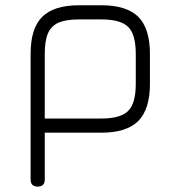

<svg xmlns="http://www.w3.org/2000/svg" viewBox="-20 -492 656 712"><path d="M93.5 173.5C93.5 173.5 93.5 173.5 93.5 173.5C93.5 173.5 93.5 -292.5 93.5 -292.5C93.5 -355.5 108 -401.5 137 -430C166 -458.5 211.5 -472.5 274 -472.5C274 -472.5 274 -472.5 274 -472.5C274 -472.5 356 -472.5 356 -472.5C418.5 -472.5 464 -458 493 -429.5C521.5 -400.5 536 -355 536 -292.5C536 -292.5 536 -292.5 536 -292.5C536 -292.5 536 -180.5 536 -180.5C536 -118 521.5 -72.5 493 -43.5C464 -14.5 418.5 0 356 0C356 0 356 0 356 0C356 0 146 0 146 0C146 0 146 173.5 146 173.5C146 191 137.5 200 120 200C120 200 120 200 120 200C102.5 200 93.5 191 93.5 173.5ZM146 -292.5C146 -292.5 146 -52.5 146 -52.5C146 -52.5 356 -52.5 356 -52.5C403.5 -52.5 437 -62 455.5 -81C474 -99.5 483.5 -133 483.5 -180.5C483.5 -180.5 483.5 -180.5 483.5 -180.5C483.5 -180.5 483.5 -292.5 483.5 -292.5C483.5 -340 474 -373.5 455.5 -392C437 -410.5 403.5 -420 356 -420C356 -420 356 -420 356 -420C356 -420 274 -420 274 -420C242 -420 216.5 -416 198 -408.5C179.5 -400.5 166 -387 158 -368.5C150 -350 146 -324.5 146 -292.5C146 -292.5 146 -292.5 146 -292.5Z"/></svg>

Font: Jura-Fortis-Regular
Style: Regular
Weight: 500
Designer: Daniel Johnson, Alexei Vanyashin, Mirko Velimirovic
Foundry: Daniel Johnson
Version: ""